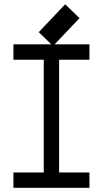

<svg xmlns="http://www.w3.org/2000/svg" viewBox="-20 -895 490 915"><path d="M232.9 -675.8 164.6 -741.7 290.5 -874.5 358.9 -808.6ZM406.2 -683.6V-610.4H261.7V-73.2H406.2V0H43.9V-73.2H188.5V-610.4H43.9V-683.6Z"/></svg>

Font: Anka/Coder Narrow
Style: Regular
Weight: 400
Width: 3
Monospace: yes
Version: Version 001.100